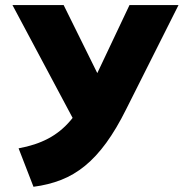

<svg xmlns="http://www.w3.org/2000/svg" viewBox="-20 -720 721 754"><path d="M111.5 13.5 53 -137.5Q119.5 -149.5 169.2 -175.8Q219 -202 257.5 -247.5Q296 -293 329 -363L488.5 -700H681L475.5 -291Q437 -213.5 397.2 -159Q357.5 -104.5 313.8 -68.8Q270 -33 220 -13.5Q170 6 111.5 13.5ZM298.5 -194.5 29 -700H230L411 -334Z"/></svg>

Font: Geologica Cursive
Style: Bold
Weight: 700
Designer: Sindre Bremnes, Frode Helland
Foundry: Monokrom Skriftforlag AS
Version: Version 1.010;gftools[0.9.28]